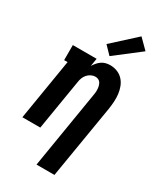

<svg xmlns="http://www.w3.org/2000/svg" viewBox="-241 -869 982 1160"><g transform="rotate(30 250.0 -289.0)"><path d="M223 205 310 -324Q312 -335 313.5 -347Q315 -359 314.5 -370.5Q314 -382 311.5 -393Q309 -404 303.5 -413.5Q298 -423 288 -428Q278 -433 267 -433Q252 -433 237.5 -426Q223 -419 212.5 -407Q202 -395 196.5 -380.5Q191 -366 189 -351L131 0H6L76 -425H52V-530H218L209 -475Q217 -488 227.5 -500.5Q238 -513 251.5 -522Q265 -531 280 -534.5Q295 -538 310 -538Q336 -538 359.5 -528.5Q383 -519 399.5 -501Q416 -483 425 -459.5Q434 -436 437 -411Q440 -386 438.5 -359.5Q437 -333 433 -307L348 205ZM277 -583 225 -637 385 -783 451 -717Z"/></g></svg>

Font: Iosevka Curly Slab XBdObl
Style: Regular
Weight: 800
Italic angle: -9°
Monospace: yes
Designer: Belleve Invis
Foundry: Belleve Invis
Version: Version 11.1.0; ttfautohint (v1.8.3)